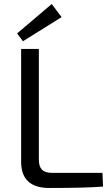

<svg xmlns="http://www.w3.org/2000/svg" viewBox="-20 -933 554 954"><path d="M286 -848 94 -728 65 -767 237 -913ZM173 -690V-140Q173 -106 188.5 -90Q204 -74 239 -74H489L492 -6Q406 1 225 1Q85 1 85 -129V-690Z"/></svg>

Font: Exo 2
Style: Regular
Weight: 400
Designer: Natanael Gama
Version: Version 1.001;PS 001.001;hotconv 1.0.70;makeotf.lib2.5.58329